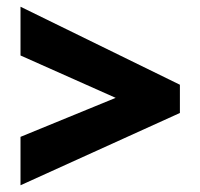

<svg xmlns="http://www.w3.org/2000/svg" viewBox="-20 -647 596 571"><path d="M41 -240 324 -356 41 -482V-627L515 -395V-311L41 -96Z"/></svg>

Font: Noto Sans Bengali SemiCondensed Black
Style: Regular
Weight: 900
Width: 4
Designer: Joana Ranito - Universal Thirst; Jelle Bosma - Monotype Design Team
Foundry: Universal Thirst ehf.
Version: Version 3.000; ttfautohint (v1.8.4.7-5d5b)